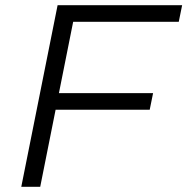

<svg xmlns="http://www.w3.org/2000/svg" viewBox="-20 -720 722 740"><path d="M200 -361H570L557 -297H186ZM135 0H62L202 -700H682L669 -636H262Z"/></svg>

Font: MOST Montserrat
Style: Italic
Weight: 400
Italic angle: -11.3°
Designer: Julieta Ulanovsky
Foundry: Julieta Ulanovsky
Version: Version 8.000;March 11, 2024;FontCreator 15.0.0.2926 64-bit